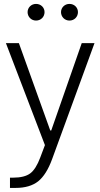

<svg xmlns="http://www.w3.org/2000/svg" viewBox="-20 -715 506 968"><path d="M206.5 16.6 183.1 78.6C168.5 118.2 151.4 145 132.3 159.2C113.3 173.3 84.5 180.7 45.9 180.7H30.3V232.4H59.1C106.4 232.4 144.5 221.2 172.4 199.2C200.2 176.8 223.6 139.6 242.7 87.4L456.5 -497.6H392.1L238.3 -57.1H233.4L75.2 -497.6H9.8ZM119.1 -653.8C119.1 -630.4 137.7 -611.3 161.6 -611.3C186.5 -611.3 204.6 -630.4 204.6 -653.8C204.6 -676.8 186.5 -695.3 161.6 -695.3C137.7 -695.3 119.1 -676.8 119.1 -653.8ZM287.6 -653.8C287.6 -630.4 306.2 -611.3 330.1 -611.3C355 -611.3 373 -630.4 373 -653.8C373 -676.8 355 -695.3 330.1 -695.3C306.2 -695.3 287.6 -676.8 287.6 -653.8Z"/></svg>

Font: Estedad Light
Style: Regular
Weight: 300
Designer: Amin Abedi
Version: Version 7.3